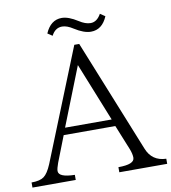

<svg xmlns="http://www.w3.org/2000/svg" viewBox="-96 -959 920 1030"><g transform="rotate(-10 364.0 -444.5)"><path d="M351.1 -725.1H377.9L625 -111.8Q653.3 -39.6 731 -37.6V-9.8H470.2V-37.6Q558.1 -37.6 558.1 -73.7Q558.1 -93.8 547.4 -121.6L492.2 -257.8H210.9L155.8 -116.7Q145 -86.9 145 -73.7Q145 -39.1 232.9 -37.6V-9.8H-2.9V-37.6Q43 -37.6 64.9 -53.7Q86.9 -69.8 106.9 -117.7ZM351.1 -614.7 225.1 -295.9H479ZM219.2 -810.1Q249 -878.9 309.1 -878.9Q345.7 -878.9 396 -846.7Q429.7 -824.7 458 -824.7Q492.7 -824.7 515.1 -865.2L542 -847.2Q513.2 -778.8 452.1 -778.8Q413.6 -778.8 363.3 -811Q329.6 -833 303.2 -833Q265.6 -833 245.1 -793Z"/></g></svg>

Font: I.Ming
Style: Regular
Weight: 400
Designer: Ichiten Fonts Project
Version: Version 5.10 Mar 24, 2018